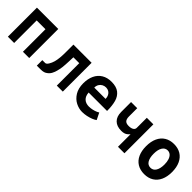

<svg xmlns="http://www.w3.org/2000/svg" viewBox="209 -1565 2582 2582"><g transform="rotate(45 1500.0 -274.0)"><path d="M98 -552.5H504V0H384.5V-428.5H217.5V0H98Z M648.5 -104.5H702.5Q724 -104.5 745 -138.5Q766 -172.5 777.5 -213.5Q787 -247.5 791.8 -295.8Q796.5 -344 796.5 -396.5V-548H1142.5V0H1028.5V-427H917L914.5 -357Q911.5 -273 906.2 -230Q901 -187 889 -144.5Q876.5 -102 861.5 -75.5Q846.5 -49 823.5 -32Q802.5 -14.5 779 -7.2Q755.5 0 720 0H648.5Z M1257.5 -273.5Q1257.5 -359.5 1287.5 -423.5Q1317.5 -487.5 1375.2 -522.8Q1433 -558 1514 -558Q1605.5 -558 1657 -517.8Q1708.5 -477.5 1728 -407.8Q1747.5 -338 1747.5 -237H1397Q1401.5 -171 1437.8 -138.2Q1474 -105.5 1532 -105.5Q1560.5 -105.5 1592.2 -112Q1624 -118.5 1649.5 -128.8Q1675 -139 1687.5 -148.5L1735.5 -51.5Q1716 -36 1680.8 -21.8Q1645.5 -7.5 1602.5 1.5Q1559.5 10.5 1518.5 10.5Q1456.5 10.5 1396.5 -20Q1336.5 -50.5 1297 -114.5Q1257.5 -178.5 1257.5 -273.5ZM1515.5 -451.5Q1485 -451.5 1459.2 -437.5Q1433.5 -423.5 1418.5 -397.8Q1403.5 -372 1403.5 -337.5H1618.5Q1618.5 -370.5 1605.5 -396.5Q1592.5 -422.5 1569 -437Q1545.5 -451.5 1515.5 -451.5Z M2192 -239Q2173.5 -218 2158 -206.2Q2142.5 -194.5 2121.5 -188.5Q2100.5 -182.5 2069.5 -182.5Q1984.5 -182.5 1937.8 -229Q1891 -275.5 1891 -361.5V-550H2008V-393Q2008 -343.5 2028.5 -321.2Q2049 -299 2095 -299Q2139.5 -299 2165 -314.8Q2190.5 -330.5 2190.5 -359.5V-550H2315V0H2192Z M2453 -273.5Q2453 -363.5 2483 -427.8Q2513 -492 2568.5 -526Q2624 -560 2700 -560Q2776 -560 2831.5 -526.2Q2887 -492.5 2917 -428Q2947 -363.5 2947 -273.5Q2947 -185.5 2917.8 -121.5Q2888.5 -57.5 2833 -23Q2777.5 11.5 2700 11.5Q2622.5 11.5 2566.8 -23Q2511 -57.5 2482 -121.5Q2453 -185.5 2453 -273.5ZM2803 -273.5Q2803 -324.5 2790.5 -361.8Q2778 -399 2754.8 -419Q2731.5 -439 2699.5 -439Q2651.5 -439 2624.2 -395Q2597 -351 2597 -273.5Q2597 -196.5 2623.2 -152.8Q2649.5 -109 2699.5 -109Q2749 -109 2776 -153Q2803 -197 2803 -273.5Z"/></g></svg>

Font: JuliaMono ExtraBold
Style: Regular
Weight: 800
Monospace: yes
Designer: cormullion
Foundry: corm
Version: Version 0.055; ttfautohint (v1.8.4)